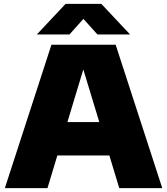

<svg xmlns="http://www.w3.org/2000/svg" viewBox="-20 -971 862 991"><path d="M5 0 245.5 -740H577L817.5 0H595.5L544.5 -168.5H276L225 0ZM328 -341H492.5L410 -612.5ZM170 -793 318.5 -951H503L651.5 -793H483L410.5 -873.5L338.5 -793Z"/></svg>

Font: Encode Sans SemiExpanded SemiExpanded Black
Style: Regular
Weight: 900
Width: 6
Designer: Multiple Designers
Foundry: Impallari Type
Version: Version 3.000; ttfautohint (v1.8.3) -l 8 -r 50 -G 200 -x 14 